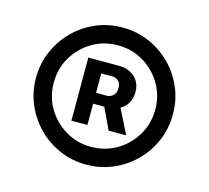

<svg xmlns="http://www.w3.org/2000/svg" viewBox="-87 -838 836 769"><g transform="rotate(15 331.5 -453.0)"><path d="M331.1 -168.9Q272.5 -168.9 220.9 -191.2Q169.4 -213.4 130.6 -252.4Q91.8 -291.5 69.6 -343Q47.4 -394.5 47.4 -453.1Q47.4 -511.7 69.6 -563.2Q91.8 -614.7 130.6 -653.8Q169.4 -692.9 220.9 -715.1Q272.5 -737.3 331.1 -737.3Q390.1 -737.3 441.7 -715.1Q493.2 -692.9 532.2 -653.8Q571.3 -614.7 593.3 -563.2Q615.2 -511.7 615.2 -453.1Q615.2 -394.5 593.3 -343Q571.3 -291.5 532.2 -252.4Q493.2 -213.4 441.7 -191.2Q390.1 -168.9 331.1 -168.9ZM331.1 -242.7Q389.6 -242.7 437.5 -271Q485.4 -299.3 513.7 -347.2Q542 -395 542 -453.1Q542 -511.2 513.7 -559.1Q485.4 -606.9 437.5 -635.3Q389.6 -663.6 331.1 -663.6Q273.4 -663.6 225.6 -635.3Q177.7 -606.9 149.4 -559.1Q121.1 -511.2 121.1 -453.1Q121.1 -395 149.4 -347.4Q177.7 -299.8 225.6 -271.2Q273.4 -242.7 331.1 -242.7ZM383.3 -323.7 325.7 -445.8H395L456.1 -323.7ZM229 -323.7V-585.4H358.4Q381.3 -585.4 401.9 -575.7Q422.4 -565.9 434.8 -546.9Q447.3 -527.8 447.3 -500.5Q447.3 -472.2 434.3 -452.4Q421.4 -432.6 400.4 -422.4Q379.4 -412.1 355.5 -412.1H265.6V-457H339.8Q354.5 -457 366 -467.5Q377.4 -478 377.4 -499Q377.4 -520 365.7 -528.8Q354 -537.6 340.8 -537.6H295.4V-323.7Z"/></g></svg>

Font: Inter
Style: 650
Weight: 650
Designer: Rasmus Andersson
Foundry: rsms
Version: Version 4.001;git-66647c0bb